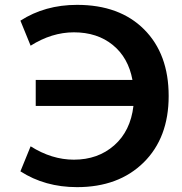

<svg xmlns="http://www.w3.org/2000/svg" viewBox="-20 -760 748 790"><path d="M127 -324V-431H525Q508 -523 444 -575Q380 -627 284 -627Q193 -627 106 -572L64 -675Q165 -740 297 -740Q472 -740 573 -639Q674 -538 674 -365Q674 -193 571 -91.5Q468 10 297 10Q165 10 64 -55L106 -158Q193 -103 284 -103Q383 -103 450 -162Q517 -221 529 -324Z"/></svg>

Font: Mplus 1p Bold
Style: Bold
Weight: 700
Version: Version 1.061